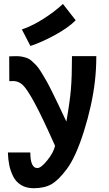

<svg xmlns="http://www.w3.org/2000/svg" viewBox="-20 -783 558 986"><path d="M92.3 -631.8Q143.6 -648.9 201.7 -685.5Q259.8 -722.2 303.2 -762.7L368.7 -678.7Q330.6 -640.6 262.5 -603.3Q194.3 -565.9 136.2 -546.9ZM171.9 80.1Q190.9 80.1 223.1 40Q255.4 0 262.7 -34.2Q197.3 -181.2 158.2 -253.4Q119.1 -325.7 97.2 -346.2Q75.2 -366.7 49.3 -366.7Q32.7 -366.7 27.8 -366.2L27.3 -493.7Q47.9 -494.6 64.5 -494.6Q80.6 -494.6 93.8 -491.9Q106.9 -489.3 119.1 -484.9Q131.3 -480.5 143.6 -469.5Q155.8 -458.5 166.5 -447.3Q177.2 -436 190.9 -413.8Q204.6 -391.6 216.6 -370.8Q228.5 -350.1 246.6 -313.7Q264.6 -277.3 280.3 -244.4Q295.9 -211.4 320.8 -158.7Q338.9 -261.2 344.2 -325.4Q349.6 -389.6 349.6 -494.6H474.6Q474.6 -428.2 467.3 -364.7Q453.1 -243.2 411.4 -110.1Q369.6 22.9 323.2 85Q279.8 143.1 243.7 163.3Q207.5 183.6 152.3 183.6Q115.2 183.6 88.4 167.2Q61.5 150.9 47.6 122.8Q33.7 94.7 27.6 64.9Q21.5 35.2 20.5 0H135.7Q135.7 80.1 171.9 80.1Z"/></svg>

Font: Fantasque Sans Mono
Style: Bold
Weight: 700
Monospace: yes
Designer: Jany Belluz
Version: Version 1.8.0 ; ttfautohint (v1.8.2)